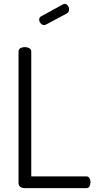

<svg xmlns="http://www.w3.org/2000/svg" viewBox="-20 -975 502 995"><path d="M106 0Q95 0 85.5 -6.5Q76 -13 76 -26V-707Q76 -720 86 -725.5Q96 -731 109 -731Q121 -731 131.5 -725.5Q142 -720 142 -707V-61H427Q439 -61 444 -51.5Q449 -42 449 -31Q449 -19 444 -9.5Q439 0 427 0ZM209 -845Q199 -845 191 -854Q183 -863 183 -873Q183 -886 194 -891L306 -952Q311 -955 314 -955Q325 -955 331.5 -946Q338 -937 338 -927Q338 -912 326 -905L219 -848Q217 -847 214 -846Q211 -845 209 -845Z"/></svg>

Font: Dosis
Style: Regular
Weight: 400
Designer: EdgarTolentino, PabloImpallari, IginoMarini
Foundry: EdgarTolentino, PabloImpallari, IginoMarini
Version: Version 3.001; ttfautohint (v1.8.2)